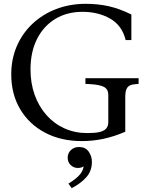

<svg xmlns="http://www.w3.org/2000/svg" viewBox="-20 -730 774 1007"><path d="M430 -710Q493 -710 549.5 -697.5Q606 -685 669 -654V-520H639Q620 -597 557.5 -632.5Q495 -668 413 -668Q331 -668 269.5 -630.5Q208 -593 174 -525Q140 -457 140 -366Q140 -293 162 -232Q184 -171 224 -126Q264 -81 318.5 -56.5Q373 -32 438 -32Q478 -32 502 -37.5Q526 -43 537 -56Q548 -69 548 -89V-232Q548 -261 526.5 -273.5Q505 -286 449 -289L428 -290V-320H707V-290L686 -288Q659 -286 648 -271Q637 -256 637 -222V-39Q579 -14 523 -2Q467 10 410 10Q300 10 216.5 -34Q133 -78 86 -157Q39 -236 39 -340Q39 -420 68 -487.5Q97 -555 150 -605Q203 -655 274.5 -682.5Q346 -710 430 -710ZM356 257 339 233Q382 207 401 183Q420 159 420 128L443 96Q443 120 427.5 135.5Q412 151 389 151Q367 151 351 136Q335 121 335 97Q335 73 352 57Q369 41 394 41Q428 41 445 65Q462 89 462 119Q462 165 434.5 197.5Q407 230 356 257Z"/></svg>

Font: Hedvig Letters Serif 24pt 24pt
Style: Regular
Weight: 400
Version: Version 1.000